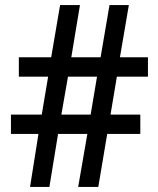

<svg xmlns="http://www.w3.org/2000/svg" viewBox="-20 -734 622 754"><path d="M439 -433H561V-509H451L486 -714H410L375 -509H260L294 -714H216L181 -509H54V-433H169L144 -284H23V-208H131L98 0H174L208 -208H323L287 0H366L401 -208H531V-284H414ZM221 -284 247 -433H361L336 -284Z"/></svg>

Font: Noto Sans Gujarati SemiCondensed Medium
Style: Regular
Weight: 500
Width: 4
Designer: Jelle Bosma - Monotype Design Team, Universal Thirst
Foundry: Monotype Imaging Inc.
Version: Version 2.106